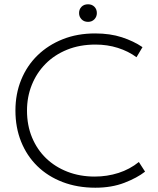

<svg xmlns="http://www.w3.org/2000/svg" viewBox="-20 -866 737 896"><path d="M425 10Q341 10 272 -16.5Q203 -43 154 -91Q105 -139 78.5 -205Q52 -271 52 -350Q52 -428 79 -494Q106 -560 155.5 -608Q205 -656 273 -683Q341 -710 424 -710Q494 -710 549 -692Q604 -674 645 -646L617 -599Q579 -627 530 -642.5Q481 -658 426 -658Q352 -658 293 -634Q234 -610 192.5 -568Q151 -526 128.5 -470Q106 -414 106 -350Q106 -281 129.5 -224.5Q153 -168 195 -127.5Q237 -87 295 -64.5Q353 -42 422 -42Q480 -42 533 -59Q586 -76 628 -110L657 -65Q620 -36 560.5 -13Q501 10 425 10ZM391 -764Q372 -764 360.5 -776Q349 -788 349 -805Q349 -823 360.5 -834.5Q372 -846 391 -846Q409 -846 420.5 -834.5Q432 -823 432 -805Q432 -788 420.5 -776Q409 -764 391 -764Z"/></svg>

Font: Tilda Sans Light
Style: Regular
Weight: 300
Designer: ParaType Ltd
Foundry: ParaType Ltd
Version: Version 1.009